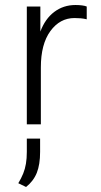

<svg xmlns="http://www.w3.org/2000/svg" viewBox="-20 -496 402 766"><path d="M87 0V-470H141V-370Q160 -421 196.5 -448.5Q233 -476 281 -476Q295 -476 307 -474.5Q319 -473 326 -470V-419Q314 -422 302 -423Q290 -424 277 -424Q219 -424 181 -372Q143 -320 143 -227V0ZM84 250 53 235Q65 215 72.5 196.5Q80 178 83.5 157Q87 136 87 110V57H140V110Q140 160 127 193Q114 226 84 250Z"/></svg>

Font: Gantari Light
Style: Regular
Weight: 300
Designer: Anugrah Pasau
Foundry: Lafontype
Version: Version 1.000; ttfautohint (v1.8.3)